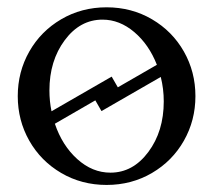

<svg xmlns="http://www.w3.org/2000/svg" viewBox="-20 -511 592 533"><path d="M61.3 -120.4Q29.3 -176.8 29.3 -244.1Q29.3 -311.5 61.3 -367.9Q93.3 -424.3 149.9 -457.5Q206.5 -490.7 275.9 -490.7Q345.2 -490.7 401.9 -457.5Q458.5 -424.3 490.5 -367.9Q522.5 -311.5 522.5 -244.1Q522.5 -176.8 490.5 -120.4Q458.5 -64 401.9 -30.8Q345.2 2.4 275.9 2.4Q206.5 2.4 149.9 -30.8Q93.3 -64 61.3 -120.4ZM434.6 -229.5Q434.6 -264.2 426.3 -297.4L261.7 -202.6L244.6 -232.4L132.3 -167.5Q152.8 -106.9 194.6 -69.3Q236.3 -31.7 286.6 -31.7Q349.1 -31.7 391.8 -89.1Q434.6 -146.5 434.6 -229.5ZM264.6 -456.5Q202.1 -456.5 159.7 -399.4Q117.2 -342.3 117.2 -259.8Q117.2 -230 123 -202.1L290 -298.3L307.1 -268.6L415.5 -331.1Q393.6 -387.2 352.8 -421.9Q312 -456.5 264.6 -456.5Z"/></svg>

Font: Flanker
Style: Regular
Weight: 400
Designer: Flanker
Foundry: Flanker
Version: Version 2.027